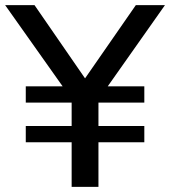

<svg xmlns="http://www.w3.org/2000/svg" viewBox="-30 -725 660 745"><path d="M248 0V-173H70V-236H248V-327H70V-390H213L-10 -705H104L300 -421L497 -705H610L388 -390H530V-327H352V-236H530V-173H352V0Z"/></svg>

Font: Mulish SemiBold
Style: Regular
Weight: 600
Designer: Vernon Adams
Foundry: Vernon Adams
Version: Version 3.603; ttfautohint (v1.8.3)